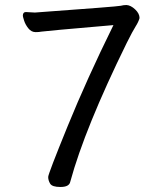

<svg xmlns="http://www.w3.org/2000/svg" viewBox="-20 -728 640 765"><path d="M221 17Q188 17 180 4Q172 -9 172 -23Q172 -35 249 -224Q326 -413 432 -628Q154 -604 145 -602Q136 -600 122 -600Q105 -600 93 -615Q81 -630 76 -646Q71 -662 71 -665Q71 -680 83 -680L119 -678Q450 -702 461 -705Q472 -708 484 -708Q501 -707 518.5 -690.5Q536 -674 536 -656Q532 -641 520.5 -623Q509 -605 485 -557Q318 -217 260 -4Q256 17 221 17Z"/></svg>

Font: LXGW WenKai Medium
Style: Regular
Weight: 500
Designer: LXGW / Fontworks Inc.
Foundry: LXGW / Fontworks Inc.
Version: Version 1.501; October 10, 2024